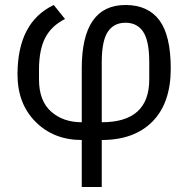

<svg xmlns="http://www.w3.org/2000/svg" viewBox="-20 -548 755 768"><path d="M307 200V12Q195 12 122.5 -60.5Q50 -133 50 -250Q50 -459 195 -528L240 -472Q186 -445 161 -397Q136 -349 136 -269V-230Q136 -145 184 -102Q232 -59 307 -59V-274Q307 -528 482 -528Q572 -528 617.5 -467Q663 -406 663 -274Q663 -136 590 -62Q517 12 387 12V200ZM387 -299V-59Q577 -59 577 -230V-299Q577 -384 553 -420.5Q529 -457 482 -457Q435 -457 411 -420.5Q387 -384 387 -299Z"/></svg>

Font: Aneliza
Style: Regular
Weight: 400
Designer: Mike Abbink, Paul van der Laan, Pieter van Rosmalen
Foundry: Bold Monday
Version: Version 3.0